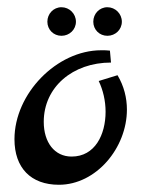

<svg xmlns="http://www.w3.org/2000/svg" viewBox="-20 -505 391 531"><path d="M305 -297 253 -281C265 -256 272 -226 272 -196C272 -133 243 -72 178 -72C131 -72 101 -111 101 -168C101 -264 181 -332 287 -332L284 -365C277 -366 268 -366 260 -366C137 -366 20 -246 20 -120C20 -41 65 6 143 6C246 6 331 -96 331 -202C331 -234 323 -267 305 -297ZM111 -445C111 -423 128 -406 150 -406C172 -406 190 -423 190 -445C190 -467 172 -485 150 -485C128 -485 111 -467 111 -445ZM238 -445C238 -423 255 -406 277 -406C299 -406 317 -423 317 -445C317 -467 299 -485 277 -485C255 -485 238 -467 238 -445Z"/></svg>

Font: Marck Script
Style: Regular
Weight: 400
Designer: Denis Masharov, Marck Fogel
Foundry: Denis Masharov
Version: Version 1.002